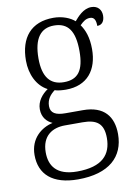

<svg xmlns="http://www.w3.org/2000/svg" viewBox="-89 -622 662 921"><g transform="rotate(-10 242.0 -161.5)"><path d="M216 240C368 240 442 169 442 59C442 -26 399 -83 296 -83H211C164 -83 139 -96 139 -130C139 -164 158 -185 179 -201C190 -196 218 -194 233 -194C338 -194 390 -263 390 -364C390 -422 375 -459 356 -486C373 -503 386 -513 406 -513C427 -513 434 -496 434 -469C459 -469 470 -488 470 -514C470 -540 454 -563 421 -563C382 -563 353 -529 336 -509C315 -528 277 -544 233 -544C124 -544 68 -476 68 -364C68 -298 96 -238 147 -212C118 -192 93 -162 93 -123C93 -82 117 -59 142 -48C87 -36 30 8 30 89C30 183 92 240 216 240ZM230 -231C164 -231 129 -273 129 -364C129 -462 165 -507 229 -507C297 -507 329 -464 329 -365C329 -270 298 -231 230 -231ZM218 202C117 202 85 150 85 86C85 4 138 -26 198 -26H284C353 -26 386 -2 386 68C386 148 342 202 218 202Z"/></g></svg>

Font: Noto Serif Thai SemiCondensed Light
Style: Regular
Weight: 300
Width: 4
Designer: Monotype Design Team
Foundry: Monotype Imaging Inc.
Version: Version 2.002